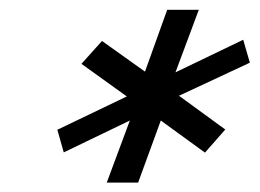

<svg xmlns="http://www.w3.org/2000/svg" viewBox="-20 -696 537 397"><path d="M200.7 -318.4 248.5 -446.8 111.8 -380.9 98.6 -427.7 242.2 -496.6 148.4 -564 190.9 -611.3 279.8 -547.9 325.7 -675.8H391.1L342.8 -546.4L482.9 -613.8L496.6 -566.4L350.1 -498L445.8 -428.2L403.8 -380.4L312.5 -446.8L265.6 -318.4Z"/></svg>

Font: Elstob 10pt
Style: Bold Italic
Weight: 700
Italic angle: -20°
Designer: Peter S. Baker
Version: Version 1.015